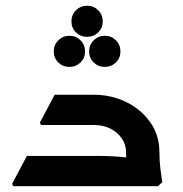

<svg xmlns="http://www.w3.org/2000/svg" viewBox="-20 -642 631 662"><path d="M414.7 -117Q414.7 -143 400.2 -164.5Q385.7 -186 360.7 -198.5Q335.7 -211 303.7 -211H158.3V-222L170.3 -315.3H303.7Q364 -315.3 415.5 -290Q467 -264.7 498.3 -220Q529.7 -175.3 529.7 -117ZM26 0 21.7 -8 72.7 -104.3H224.7V0ZM72.7 0V-104.3H323.7Q348.7 -104.3 373.2 -102.8Q397.7 -101.3 413.7 -99.3Q429.7 -97.3 429.7 -97.3V0ZM121.7 -211 117.3 -219 168.3 -315.3H287V-211ZM425.7 0Q421.7 -27 418.2 -57Q414.7 -87 414.7 -117H529.7Q529.7 -87.3 533 -60.3Q536.3 -33.3 539.7 -14L524.7 0ZM219.2 -411.3Q196.7 -411.3 181 -426.7Q165.3 -442 165.3 -464.6Q165.3 -487.1 181.1 -502.9Q196.9 -518.7 219.5 -518.7Q242 -518.7 257.7 -502.9Q273.3 -487.1 273.3 -464.6Q273.3 -442 257.6 -426.7Q241.8 -411.3 219.2 -411.3ZM341.2 -411.3Q318.7 -411.3 303 -426.7Q287.3 -442 287.3 -464.6Q287.3 -487.1 303.1 -502.9Q318.9 -518.7 341.5 -518.7Q364 -518.7 379.7 -502.9Q395.3 -487.1 395.3 -464.6Q395.3 -442 379.6 -426.7Q363.8 -411.3 341.2 -411.3ZM280.2 -515Q257.7 -515 242 -530.3Q226.3 -545.7 226.3 -568.2Q226.3 -590.8 242.1 -606.6Q257.9 -622.3 280.5 -622.3Q303 -622.3 318.7 -606.6Q334.3 -590.8 334.3 -568.2Q334.3 -545.7 318.6 -530.3Q302.8 -515 280.2 -515Z"/></svg>

Font: Fustat
Style: Regular
Weight: 400
Designer: Mohamed Gaber, Khaled Hosny, Laura Garcia Mut
Foundry: Kief Type Foundry, Alif Type Foundry, Hard Type Foundry
Version: Version 1.007